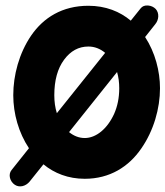

<svg xmlns="http://www.w3.org/2000/svg" viewBox="-20 -584 602 699"><path d="M34.2 88.9C51.3 100.1 73.7 93.8 87.4 77.6L138.2 14.2C177.7 46.9 228.5 66.9 288.6 66.9C379.9 66.9 448.7 22.9 494.1 -43C539.6 -108.4 562.5 -189 562.5 -262.7C562.5 -324.7 544.9 -393.1 508.3 -449.2L545.4 -496.1C558.6 -512.2 560.5 -536.1 546.9 -551.3C539.6 -558.6 530.3 -563 519 -564C507.3 -564.9 498 -561.5 491.7 -553.2L456.1 -508.8C416.5 -542 364.7 -563 301.8 -563C206.5 -563 138.2 -519.5 93.8 -455.1C49.3 -390.1 28.3 -310.1 28.3 -237.3C28.3 -170.4 47.9 -100.6 85.4 -44.4L22 35.2C8.8 51.3 16.1 77.1 34.2 88.9ZM301.8 -414.6C324.2 -414.6 344.7 -406.7 362.8 -391.6L187 -171.9C180.7 -191.9 177.7 -213.9 177.7 -237.3C177.7 -291.5 189.5 -334.5 213.4 -366.7C236.8 -398.4 266.1 -414.6 301.8 -414.6ZM414.1 -262.7C414.1 -228 407.7 -196.8 395.5 -169.4C370.6 -114.7 329.6 -81.5 288.6 -81.5C268.1 -81.5 249 -88.9 231.4 -103L406.2 -321.8C411.6 -303.2 414.1 -283.7 414.1 -262.7Z"/></svg>

Font: Mikhak ExtraBold
Style: Regular
Weight: 800
Designer: Amin Abedi
Version: Version 3.2